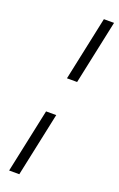

<svg xmlns="http://www.w3.org/2000/svg" viewBox="-172 -788 618 994"><g transform="rotate(20 137.0 -291.0)"><path d="M141 -390 216 -743H272L197 -390ZM23 161 98 -192H154L79 161Z"/></g></svg>

Font: Saira Thin Light
Style: Italic
Weight: 300
Italic angle: -12°
Version: Version 1.101